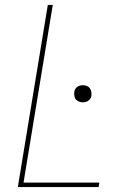

<svg xmlns="http://www.w3.org/2000/svg" viewBox="-20 -755 540 775"><path d="M52 0 173 -735H193L75 -18H381L378 0ZM314 -342Q306 -342 298.5 -345Q291 -348 286 -354Q281 -360 280 -368.5Q279 -377 280 -385Q281 -391 284 -396Q287 -401 292 -404.5Q297 -408 303 -409.5Q309 -411 315 -411Q323 -411 330.5 -408Q338 -405 342.5 -399Q347 -393 348.5 -384.5Q350 -376 349 -368Q348 -362 344.5 -357Q341 -352 336.5 -348.5Q332 -345 326 -343.5Q320 -342 314 -342Z"/></svg>

Font: Iosevka SS18 Thin
Style: Italic
Weight: 100
Italic angle: -9°
Monospace: yes
Designer: Belleve Invis
Foundry: Belleve Invis
Version: Version 25.1.1; ttfautohint (v1.8.4)